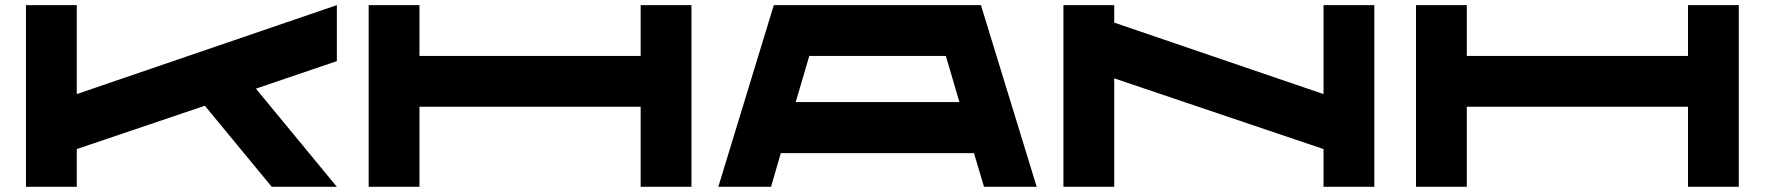

<svg xmlns="http://www.w3.org/2000/svg" viewBox="-20 -720 6802 740"><path d="M1278.3 -700.2V-484.4L966.3 -378.4L1278.3 0H1027.3L769.5 -312.5L275.9 -145.5V0H80.1V-700.2H275.9V-357.4Z M2449.2 -700.2H2645V0H2449.2V-308.6H1596.7V0H1400.9V-700.2H1596.7V-504.4H2449.2Z M3772.5 0 3733.9 -129.9H2989.3L2951.7 0H2748.5L2962.4 -700.2H3760.7L3975.6 0ZM3046.9 -326.7H3677.7L3625.5 -504.4H3099.1Z M4078.6 -700.2H4274.4V-632.8L5081.1 -357.4V-700.2H5276.9V0H5081.1V-145.5L4274.4 -418V0H4078.6Z M6485.8 -700.2H6681.6V0H6485.8V-308.6H5633.3V0H5437.5V-700.2H5633.3V-504.4H6485.8Z"/></svg>

Font: Donpoligrafbum
Style: Bold
Weight: 700
Designer: Sasha Pavljenko
Version: Version 1.002;Fontself Maker 3.5.8